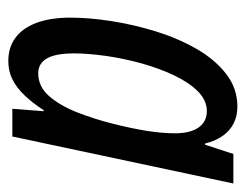

<svg xmlns="http://www.w3.org/2000/svg" viewBox="-85 -502 597 467"><g transform="rotate(90 213.5 -268.5)"><path d="M128.4 9.8Q95.2 9.8 71.5 -7.8Q47.9 -25.4 35.4 -59.3Q22.9 -93.3 22.9 -141.6Q22.9 -186 31.2 -240.2Q39.6 -294.4 56.2 -348.4Q72.8 -402.3 98.6 -447.5Q124.5 -492.7 159.7 -520Q194.8 -547.4 239.3 -547.4Q261.7 -547.4 279.5 -538.6Q297.4 -529.8 310.1 -512.2Q322.8 -494.6 329.1 -468.8H332L354.5 -537.6H426.3L312 0H244.6L250.5 -76.2H248Q230.5 -49.3 212.2 -30Q193.8 -10.7 173.6 -0.5Q153.3 9.8 128.4 9.8ZM158.2 -63Q190.9 -63 214.1 -89.8Q237.3 -116.7 253.4 -158Q269.5 -199.2 280.3 -242.2Q292.5 -290 298.3 -327.1Q304.2 -364.3 304.2 -396Q304.2 -433.1 290 -453.1Q275.9 -473.1 250 -473.1Q224.1 -473.1 202.1 -451.2Q180.2 -429.2 163.1 -393.1Q146 -356.9 134 -313.7Q122.1 -270.5 116 -227.5Q109.9 -184.6 109.9 -149.4Q109.9 -105.5 122.1 -84.2Q134.3 -63 158.2 -63Z"/></g></svg>

Font: Open Sans Condensed Medium
Style: Italic
Weight: 500
Width: 3
Italic angle: -12°
Designer: Monotype Design Team
Foundry: Monotype Imaging Inc.
Version: Version 3.000